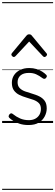

<svg xmlns="http://www.w3.org/2000/svg" viewBox="-20 -1161 521 1812"><path d="M249 19Q203 19 167 7.5Q131 -4 105 -20.5Q79 -37 67 -50Q60 -58 61.5 -65.5Q63 -73 70 -83Q78 -91 85.5 -91.5Q93 -92 101 -85Q133 -59 170 -43Q207 -27 252 -27Q287 -27 312.5 -40.5Q338 -54 352 -78Q366 -102 366 -133Q366 -169 346 -188.5Q326 -208 295 -219Q264 -230 229.5 -240Q195 -250 163.5 -265Q132 -280 112 -307Q92 -334 92 -380Q92 -420 112 -451Q132 -482 169 -500.5Q206 -519 256 -519Q293 -519 324 -509.5Q355 -500 378.5 -485Q402 -470 417 -454Q424 -446 422 -439Q420 -432 413 -424Q407 -417 398.5 -417Q390 -417 382 -423Q350 -447 321 -460Q292 -473 253 -473Q201 -473 173.5 -449Q146 -425 146 -385Q146 -350 165.5 -330Q185 -310 216.5 -298.5Q248 -287 283.5 -277Q319 -267 350 -252Q381 -237 401 -210.5Q421 -184 421 -138Q421 -100 402.5 -63.5Q384 -27 346.5 -4Q309 19 249 19ZM111 -623Q103 -623 95 -631Q87 -639 87 -647Q87 -649 88.5 -652Q90 -655 92 -659L230 -825Q235 -831 240.5 -834Q246 -837 255 -837Q264 -837 270 -834Q276 -831 280 -825L418 -659Q422 -655 423 -652Q424 -649 424 -647Q424 -639 416 -631Q408 -623 400 -623Q395 -623 391.5 -625.5Q388 -628 384 -632L255 -769L127 -632Q123 -628 119 -625.5Q115 -623 111 -623ZM0 621H481V631H0ZM0 -20H481V0H0ZM0 -505H481V-500H0ZM0 -1141H481V-1131H0Z"/></svg>

Font: Playwrite BR Guides
Style: Regular
Weight: 400
Designer: Veronika Burian, José Scaglione
Foundry: TypeTogether
Version: Version 1.003